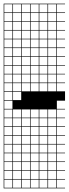

<svg xmlns="http://www.w3.org/2000/svg" viewBox="-20 -785 373 1043"><path d="M0 238.1V-765.1H333.3V-761.9H288.9V-717.5H333.3V-714.3H288.9V-669.8H333.3V-666.7H288.9V-622.2H333.3V-619H288.9V-574.6H333.3V-571.4H288.9V-527H333.3V-523.8H288.9V-479.4H333.3V-476.2H288.9V-431.7H333.3V-428.6H288.9V-384.1H333.3V-381H288.9V-336.5H333.3V-333.3H288.9V-288.9H333.3V-238.1H288.9V-193.7H333.3V-190.5H288.9V-146H333.3V-142.9H288.9V-98.4H333.3V-95.2H288.9V-50.8H333.3V-47.6H288.9V-3.2H333.3V0H288.9V44.4H333.3V47.6H288.9V92.1H333.3V95.2H288.9V139.7H333.3V142.9H288.9V187.3H333.3V190.5H288.9V234.9H333.3V238.1ZM241.3 -717.5H285.7V-761.9H241.3ZM193.7 -717.5H238.1V-761.9H193.7ZM146 -717.5H190.5V-761.9H146ZM98.4 -717.5H142.9V-761.9H98.4ZM50.8 -717.5H95.2V-761.9H50.8ZM3.2 -717.5H47.6V-761.9H3.2ZM98.4 -669.8H142.9V-714.3H98.4ZM146 -669.8H190.5V-714.3H146ZM50.8 -669.8H95.2V-714.3H50.8ZM193.7 -669.8H238.1V-714.3H193.7ZM3.2 -669.8H47.6V-714.3H3.2ZM241.3 -669.8H285.7V-714.3H241.3ZM146 -622.2H190.5V-666.7H146ZM50.8 -622.2H95.2V-666.7H50.8ZM98.4 -622.2H142.9V-666.7H98.4ZM193.7 -622.2H238.1V-666.7H193.7ZM3.2 -622.2H47.6V-666.7H3.2ZM241.3 -622.2H285.7V-666.7H241.3ZM98.4 -574.6H142.9V-619H98.4ZM50.8 -574.6H95.2V-619H50.8ZM193.7 -574.6H238.1V-619H193.7ZM146 -574.6H190.5V-619H146ZM3.2 -574.6H47.6V-619H3.2ZM241.3 -574.6H285.7V-619H241.3ZM146 -527H190.5V-571.4H146ZM193.7 -527H238.1V-571.4H193.7ZM3.2 -527H47.6V-571.4H3.2ZM50.8 -527H95.2V-571.4H50.8ZM98.4 -527H142.9V-571.4H98.4ZM241.3 -527H285.7V-571.4H241.3ZM241.3 -479.4H285.7V-523.8H241.3ZM193.7 -479.4H238.1V-523.8H193.7ZM3.2 -479.4H47.6V-523.8H3.2ZM98.4 -479.4H142.9V-523.8H98.4ZM50.8 -479.4H95.2V-523.8H50.8ZM146 -479.4H190.5V-523.8H146ZM241.3 -431.7H285.7V-476.2H241.3ZM98.4 -431.7H142.9V-476.2H98.4ZM3.2 -431.7H47.6V-476.2H3.2ZM50.8 -431.7H95.2V-476.2H50.8ZM193.7 -431.7H238.1V-476.2H193.7ZM146 -431.7H190.5V-476.2H146ZM50.8 -384.1H95.2V-428.6H50.8ZM98.4 -384.1H142.9V-428.6H98.4ZM241.3 -384.1H285.7V-428.6H241.3ZM3.2 -384.1H47.6V-428.6H3.2ZM146 -384.1H190.5V-428.6H146ZM193.7 -384.1H238.1V-428.6H193.7ZM50.8 -336.5H95.2V-381H50.8ZM241.3 -336.5H285.7V-381H241.3ZM193.7 -336.5H238.1V-381H193.7ZM98.4 -336.5H142.9V-381H98.4ZM3.2 -336.5H47.6V-381H3.2ZM146 -336.5H190.5V-381H146ZM241.3 -288.9H285.7V-333.3H241.3ZM50.8 -288.9H95.2V-333.3H50.8ZM146 -288.9H190.5V-333.3H146ZM193.7 -288.9H238.1V-333.3H193.7ZM98.4 -288.9H142.9V-333.3H98.4ZM3.2 -288.9H47.6V-333.3H3.2ZM95.2 -285.7H50.8V-241.3H95.2ZM3.2 -241.3H47.6V-285.7H3.2ZM3.2 -193.7H47.6V-238.1H3.2ZM193.7 -146H238.1V-190.5H193.7ZM98.4 -146H142.9V-190.5H98.4ZM50.8 -146H95.2V-190.5H50.8ZM146 -146H190.5V-190.5H146ZM3.2 -146H47.6V-190.5H3.2ZM241.3 -146H285.7V-190.5H241.3ZM98.4 -98.4H142.9V-142.9H98.4ZM193.7 -98.4H238.1V-142.9H193.7ZM241.3 -98.4H285.7V-142.9H241.3ZM146 -98.4H190.5V-142.9H146ZM50.8 -98.4H95.2V-142.9H50.8ZM3.2 -98.4H47.6V-142.9H3.2ZM146 -50.8H190.5V-95.2H146ZM193.7 -50.8H238.1V-95.2H193.7ZM3.2 -50.8H47.6V-95.2H3.2ZM50.8 -50.8H95.2V-95.2H50.8ZM241.3 -50.8H285.7V-95.2H241.3ZM98.4 -50.8H142.9V-95.2H98.4ZM146 -3.2H190.5V-47.6H146ZM50.8 -3.2H95.2V-47.6H50.8ZM193.7 -3.2H238.1V-47.6H193.7ZM3.2 -3.2H47.6V-47.6H3.2ZM98.4 -3.2H142.9V-47.6H98.4ZM241.3 -3.2H285.7V-47.6H241.3ZM146 44.4H190.5V0H146ZM3.2 44.4H47.6V0H3.2ZM50.8 44.4H95.2V0H50.8ZM193.7 44.4H238.1V0H193.7ZM98.4 44.4H142.9V0H98.4ZM241.3 44.4H285.7V0H241.3ZM50.8 92.1H95.2V47.6H50.8ZM193.7 92.1H238.1V47.6H193.7ZM146 92.1H190.5V47.6H146ZM3.2 92.1H47.6V47.6H3.2ZM98.4 92.1H142.9V47.6H98.4ZM241.3 92.1H285.7V47.6H241.3ZM98.4 139.7H142.9V95.2H98.4ZM241.3 139.7H285.7V95.2H241.3ZM3.2 139.7H47.6V95.2H3.2ZM193.7 139.7H238.1V95.2H193.7ZM50.8 139.7H95.2V95.2H50.8ZM146 139.7H190.5V95.2H146ZM241.3 187.3H285.7V142.9H241.3ZM98.4 187.3H142.9V142.9H98.4ZM146 187.3H190.5V142.9H146ZM193.7 187.3H238.1V142.9H193.7ZM50.8 187.3H95.2V142.9H50.8ZM3.2 187.3H47.6V142.9H3.2ZM241.3 234.9H285.7V190.5H241.3ZM3.2 234.9H47.6V190.5H3.2ZM98.4 234.9H142.9V190.5H98.4ZM146 234.9H190.5V190.5H146ZM193.7 234.9H238.1V190.5H193.7ZM50.8 234.9H95.2V190.5H50.8Z"/></svg>

Font: Jacquard 12 Charted
Style: Regular
Weight: 400
Designer: Sarah Cadigan-Fried
Version: Version 1.000